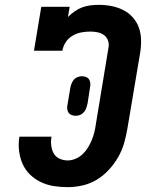

<svg xmlns="http://www.w3.org/2000/svg" viewBox="-20 -763 640 791"><path d="M259 8Q229 8 201 3.5Q173 -1 148 -13Q123 -25 103.5 -44Q84 -63 73 -88Q62 -113 58.5 -142Q55 -171 60 -200H192Q189 -182 191 -164Q193 -146 201 -131.5Q209 -117 225 -109.5Q241 -102 259 -102Q275 -102 291.5 -109Q308 -116 321 -128.5Q334 -141 343 -156Q352 -171 358.5 -187Q365 -203 369 -219.5Q373 -236 375 -252L427 -567Q430 -582 425 -596Q420 -610 408.5 -618.5Q397 -627 382 -630Q367 -633 352 -633Q334 -633 315 -629.5Q296 -626 279 -616Q262 -606 251 -589.5Q240 -573 237 -554H120L150 -735H267L260 -693Q273 -706 288 -716.5Q303 -727 319.5 -733Q336 -739 353.5 -741Q371 -743 387 -743Q414 -743 439.5 -738Q465 -733 487 -722Q509 -711 526 -692.5Q543 -674 551.5 -651Q560 -628 561 -601.5Q562 -575 558 -549L505 -234Q500 -204 491.5 -174Q483 -144 467 -116Q451 -88 428.5 -63.5Q406 -39 378.5 -22.5Q351 -6 320 1Q289 8 259 8ZM292 -286Q283 -286 275 -289Q267 -292 262.5 -298.5Q258 -305 257 -314Q256 -323 258 -331L269 -397Q270 -406 273.5 -415.5Q277 -425 283 -433Q289 -441 298.5 -445Q308 -449 317 -449Q326 -449 334 -446Q342 -443 346.5 -436.5Q351 -430 352 -421Q353 -412 351 -404L341 -338Q339 -329 336 -319.5Q333 -310 326.5 -302Q320 -294 311 -290Q302 -286 292 -286Z"/></svg>

Font: Iosevka Curly Slab XBdExObl
Style: Regular
Weight: 800
Width: 7
Italic angle: -9°
Monospace: yes
Designer: Belleve Invis
Foundry: Belleve Invis
Version: Version 11.1.0; ttfautohint (v1.8.3)